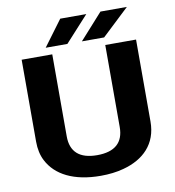

<svg xmlns="http://www.w3.org/2000/svg" viewBox="-96 -986 986 1081"><g transform="rotate(-10 397.0 -445.5)"><path d="M393 -108C292 -108 242 -154 242 -242V-711H67V-242C67 -201 75 -164 91 -133C137 -43 240 10 393 10C440 10 484 5 524 -6C641 -37 721 -114 721 -242V-711H545V-242C545 -154 495 -108 393 -108ZM551 -901 419 -754H546L702 -901ZM321 -901 212 -754H336L470 -901Z"/></g></svg>

Font: Asimov
Style: XWid
Weight: 500
Designer: Google
Version: Version 2.000980; 2014